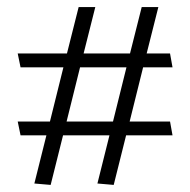

<svg xmlns="http://www.w3.org/2000/svg" viewBox="-20 -522 537 542"><path d="M380 -502 347 -371H216L249 -502H202L169 -371H30L38 -332H159L121 -179H30L38 -140H111L77 -4L123 0L158 -140H289L255 -4L301 0L336 -140H467L460 -179H346L384 -332H467L460 -371H394L427 -502ZM337 -332 299 -179H168L206 -332Z"/></svg>

Font: Catamaran Thin
Style: Regular
Weight: 100
Designer: Pria Ravichandran
Version: Version 2.000